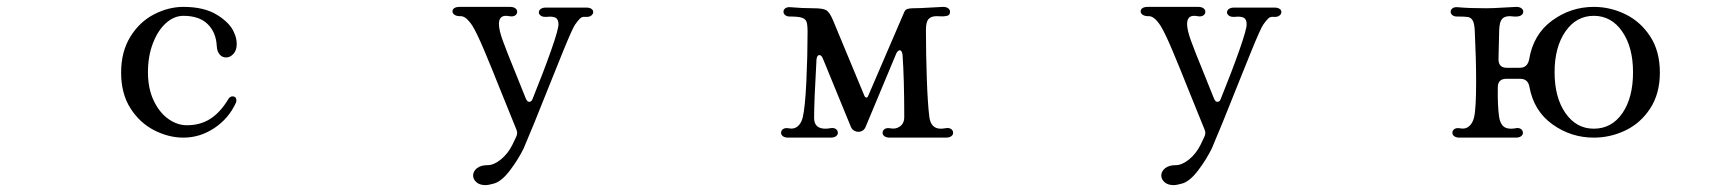

<svg xmlns="http://www.w3.org/2000/svg" viewBox="-20 -400 5040 558"><path d="M332 -189Q332 -250 359 -293.5Q386 -337 428 -358.5Q470 -380 513 -380Q573 -380 610.5 -357Q648 -334 660 -306Q668 -289 668 -272Q668 -254 658.5 -243.5Q649 -233 637 -233Q626 -233 618.5 -241.5Q611 -250 610 -266Q608 -306 583.5 -330Q559 -354 513 -354Q486 -354 462.5 -333Q439 -312 424.5 -274.5Q410 -237 410 -190Q410 -143 426.5 -108Q443 -73 469 -54.5Q495 -36 523 -36Q562 -36 591 -54.5Q620 -73 643 -111Q648 -120 656 -120Q661 -120 664 -117Q667 -114 667 -109Q667 -103 665 -100Q644 -55 602.5 -27.5Q561 0 513 0Q470 0 428 -21.5Q386 -43 359 -85.5Q332 -128 332 -189Z M1462 -380Q1472 -380 1477.5 -376Q1483 -372 1483 -366Q1483 -359 1477 -355Q1471 -351 1460 -353Q1456 -354 1450 -354Q1430 -354 1430 -330Q1430 -313 1441 -282.5Q1452 -252 1477 -191L1508 -114Q1512 -104 1518 -104Q1525 -104 1528 -113Q1560 -192 1582 -254.5Q1604 -317 1603 -330Q1603 -344 1594.5 -348.5Q1586 -353 1569 -351H1564Q1556 -351 1551 -355Q1546 -359 1546 -364Q1546 -370 1551.5 -374Q1557 -378 1567 -378H1683Q1693 -378 1698.5 -374.5Q1704 -371 1704 -365Q1704 -359 1698 -354.5Q1692 -350 1681 -351Q1672 -352 1666 -346.5Q1660 -341 1651 -328Q1643 -316 1616.5 -251Q1590 -186 1579 -158Q1525 -22 1502 31Q1487 62 1463 94Q1439 126 1417 133Q1400 138 1391 138Q1374 138 1364.5 129.5Q1355 121 1355 110Q1355 98 1366 89Q1377 80 1397 80Q1415 80 1435.5 63.5Q1456 47 1469 21L1480 -2Q1483 -8 1483 -14Q1483 -17 1481 -23L1434 -139Q1409 -202 1387.5 -253Q1366 -304 1353 -325Q1334 -354 1318 -353H1317Q1307 -353 1301 -357Q1295 -361 1295 -367Q1295 -373 1300.5 -376.5Q1306 -380 1316 -380Z M2278 -379Q2312 -376 2345 -376Q2371 -376 2381 -370.5Q2391 -365 2401 -341L2492 -122Q2494 -117 2497.5 -116.5Q2501 -116 2503 -121L2608 -365Q2611 -372 2617.5 -374Q2624 -376 2633 -376Q2653 -376 2683.5 -378Q2714 -380 2721 -380Q2730 -380 2735.5 -376Q2741 -372 2741 -366Q2741 -356 2732.5 -354Q2724 -352 2714.5 -352.5Q2705 -353 2702 -353Q2686 -353 2678.5 -344.5Q2671 -336 2671 -313Q2671 -245 2673.5 -172Q2676 -99 2681 -59Q2686 -26 2714 -26Q2720 -26 2725 -27Q2730 -28 2733 -28Q2741 -28 2745.5 -24Q2750 -20 2750 -14Q2750 -8 2744.5 -4Q2739 0 2729 0H2566Q2556 0 2550.5 -4Q2545 -8 2545 -14Q2545 -21 2551 -25Q2557 -29 2568 -27Q2584 -24 2596 -33Q2608 -42 2608 -59Q2608 -171 2603 -241Q2601 -254 2595 -254Q2590 -254 2585 -245L2496 -32Q2490 -17 2474 -17Q2468 -17 2462 -20.5Q2456 -24 2453 -31L2371 -231Q2367 -240 2361 -240Q2355 -240 2353 -228Q2346 -107 2346 -57Q2346 -26 2379 -26Q2385 -26 2390 -27Q2395 -28 2398 -28Q2406 -28 2410.5 -24Q2415 -20 2415 -14Q2415 -8 2409.5 -4Q2404 0 2394 0H2271Q2261 0 2255.5 -4Q2250 -8 2250 -14Q2250 -21 2256 -25Q2262 -29 2273 -27Q2288 -24 2298.5 -33Q2309 -42 2313 -59Q2320 -89 2323.5 -163.5Q2327 -238 2327 -307Q2327 -328 2324 -336.5Q2321 -345 2310.5 -348.5Q2300 -352 2275 -352Q2267 -352 2262 -356Q2257 -360 2257 -366Q2257 -372 2262.5 -376Q2268 -380 2278 -379Z M3462 -380Q3472 -380 3477.5 -376Q3483 -372 3483 -366Q3483 -359 3477 -355Q3471 -351 3460 -353Q3456 -354 3450 -354Q3430 -354 3430 -330Q3430 -313 3441 -282.5Q3452 -252 3477 -191L3508 -114Q3512 -104 3518 -104Q3525 -104 3528 -113Q3560 -192 3582 -254.5Q3604 -317 3603 -330Q3603 -344 3594.5 -348.5Q3586 -353 3569 -351H3564Q3556 -351 3551 -355Q3546 -359 3546 -364Q3546 -370 3551.5 -374Q3557 -378 3567 -378H3683Q3693 -378 3698.5 -374.5Q3704 -371 3704 -365Q3704 -359 3698 -354.5Q3692 -350 3681 -351Q3672 -352 3666 -346.5Q3660 -341 3651 -328Q3643 -316 3616.5 -251Q3590 -186 3579 -158Q3525 -22 3502 31Q3487 62 3463 94Q3439 126 3417 133Q3400 138 3391 138Q3374 138 3364.5 129.5Q3355 121 3355 110Q3355 98 3366 89Q3377 80 3397 80Q3415 80 3435.5 63.5Q3456 47 3469 21L3480 -2Q3483 -8 3483 -14Q3483 -17 3481 -23L3434 -139Q3409 -202 3387.5 -253Q3366 -304 3353 -325Q3334 -354 3318 -353H3317Q3307 -353 3301 -357Q3295 -361 3295 -367Q3295 -373 3300.5 -376.5Q3306 -380 3316 -380Z M4217 -379Q4249 -376 4299 -376Q4319 -376 4349.5 -378Q4380 -380 4387 -380Q4396 -380 4401.5 -376Q4407 -372 4407 -366Q4407 -359 4400 -355Q4393 -351 4380 -352L4368 -353Q4352 -353 4345 -344.5Q4338 -336 4337 -313L4335 -228Q4335 -203 4359 -203H4397Q4419 -203 4424 -227Q4436 -300 4490.5 -340Q4545 -380 4612 -380Q4660 -380 4704 -358.5Q4748 -337 4776 -294Q4804 -251 4804 -189Q4804 -128 4776 -85Q4748 -42 4704 -21Q4660 0 4612 0Q4546 0 4492 -38.5Q4438 -77 4425 -147Q4421 -171 4398 -171H4358Q4333 -171 4333 -146Q4332 -93 4337 -59Q4340 -42 4348 -34Q4356 -26 4371 -26Q4378 -26 4383 -27L4389 -28Q4397 -28 4401.5 -24Q4406 -20 4406 -14Q4406 -8 4400.5 -4Q4395 0 4385 0H4222Q4212 0 4206.5 -4Q4201 -8 4201 -14Q4201 -21 4207 -25Q4213 -29 4224 -27Q4239 -24 4249.5 -33Q4260 -42 4264 -59Q4270 -84 4270 -163Q4270 -229 4266 -311Q4265 -332 4260 -340.5Q4255 -349 4246.5 -350.5Q4238 -352 4214 -352Q4206 -352 4201 -356Q4196 -360 4196 -366Q4196 -372 4201.5 -376Q4207 -380 4217 -379ZM4612 -26Q4664 -26 4695 -71Q4726 -116 4726 -190Q4726 -263 4694.5 -308.5Q4663 -354 4612 -354Q4561 -354 4529.5 -308.5Q4498 -263 4498 -190Q4498 -117 4529.5 -71.5Q4561 -26 4612 -26Z"/></svg>

Font: Hina Mincho
Style: Regular
Weight: 400
Designer: satsuyako
Foundry: satsuyako
Version: Version 1.100